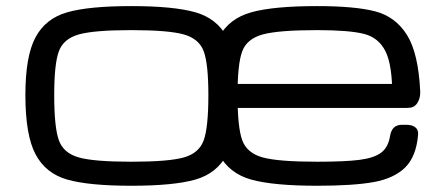

<svg xmlns="http://www.w3.org/2000/svg" viewBox="-20 -593 1422 624"><path d="M658.2 -284.2Q658.2 -411.1 691.4 -472.2Q724.6 -533.2 797.1 -553.2Q869.6 -573.2 1010.7 -573.2Q1132.8 -573.2 1199 -556.2Q1265.1 -539.1 1302.5 -479.7Q1339.8 -420.4 1345.7 -295.9Q1346.7 -274.9 1336.7 -258.8Q1326.7 -242.7 1308.1 -242.7H1295.4Q1283.2 -242.7 1273.9 -246.8Q1264.6 -251 1259.8 -259.3Q1254.9 -267.6 1254.9 -279.3Q1255.4 -380.4 1233.2 -425.5Q1210.9 -470.7 1162.8 -482.9Q1114.7 -495.1 1010.7 -495.1Q885.3 -495.1 833.7 -481Q782.2 -466.8 767.1 -425.8Q752 -384.8 752 -284.2Q752 -179.7 767.1 -137.7Q782.2 -95.7 833.3 -81.5Q884.3 -67.4 1010.7 -67.4Q1101.6 -67.4 1148.7 -73.5Q1195.8 -79.6 1218.8 -96.9Q1241.7 -114.3 1247.6 -150.4Q1250.5 -168.9 1260 -178.2Q1269.5 -187.5 1287.6 -187.5H1299.8Q1319.3 -187.5 1329.6 -179.4Q1339.8 -171.4 1338.9 -156.2Q1333 -84.5 1296.9 -48.8Q1260.7 -13.2 1194.3 -1.2Q1127.9 10.7 1010.7 10.7Q868.7 10.7 796.6 -9.3Q724.6 -29.3 691.4 -91.6Q658.2 -153.8 658.2 -284.2ZM718.8 -320.3H1301.8Q1314.5 -320.3 1323.2 -315.9Q1332 -311.5 1336.4 -302.7Q1340.8 -293.9 1340.8 -281.2Q1340.8 -277.3 1339.8 -271.5Q1338.4 -262.2 1333.5 -255.6Q1328.6 -249 1320.6 -245.6Q1312.5 -242.2 1301.8 -242.2H718.8Q706.1 -242.2 697.3 -246.6Q688.5 -251 684.1 -259.8Q679.7 -268.6 679.7 -281.2Q679.7 -293.9 684.1 -302.7Q688.5 -311.5 697.3 -315.9Q706.1 -320.3 718.8 -320.3ZM62.5 -284.2Q62.5 -410.6 95.5 -471.9Q128.4 -533.2 199 -553.2Q269.5 -573.2 406.7 -573.2Q543.9 -573.2 614.5 -553.2Q685.1 -533.2 718 -471.9Q751 -410.6 751 -284.2Q751 -153.8 718 -91.6Q685.1 -29.3 614.7 -9.3Q544.4 10.7 406.7 10.7Q269 10.7 198.7 -9.3Q128.4 -29.3 95.5 -91.6Q62.5 -153.8 62.5 -284.2ZM406.7 -495.1Q285.6 -495.1 235.8 -481Q186 -466.8 171.1 -425.8Q156.2 -384.8 156.2 -284.2Q156.2 -179.7 171.1 -137.7Q186 -95.7 235.4 -81.5Q284.7 -67.4 406.7 -67.4Q528.8 -67.4 578.1 -81.5Q627.4 -95.7 642.3 -137.7Q657.2 -179.7 657.2 -284.2Q657.2 -384.8 642.3 -425.8Q627.4 -466.8 577.6 -481Q527.8 -495.1 406.7 -495.1Z"/></svg>

Font: Gyrochrome
Style: Regular
Weight: 400
Designer: David Moles
Foundry: David Moles
Version: Version 1.005;Glyphs 3.2.3 (3260)